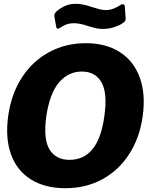

<svg xmlns="http://www.w3.org/2000/svg" viewBox="-20 -979 795 1009"><path d="M730 -369Q714 -254 658.5 -168.5Q603 -83 517 -36.5Q431 10 324 10Q216 10 142.5 -36Q69 -82 38 -167.5Q7 -253 23 -369Q39 -485 95 -571.5Q151 -658 238 -705Q325 -752 431 -752Q537 -752 610 -705Q683 -658 714.5 -571.5Q746 -485 730 -369ZM528 -366Q546 -489 513.5 -546Q481 -603 410 -603Q339 -603 290 -545.5Q241 -488 223 -366Q207 -247 240.5 -193Q274 -139 345 -139Q497 -139 528 -366ZM522 -827Q496 -827 471.5 -834Q447 -841 443 -842Q400 -857 369 -857Q348 -857 332.5 -852Q317 -847 296 -833Q288 -828 284 -828Q277 -828 275 -840L266 -891Q265 -899 266 -901Q267 -910 278 -920Q301 -939 324.5 -949Q348 -959 379 -959Q414 -959 467 -941Q485 -935 503 -930.5Q521 -926 536 -926Q573 -926 614 -953Q619 -957 625 -957Q634 -957 636 -945L640 -884Q641 -881 640 -877Q639 -866 623 -856Q605 -844 577.5 -835.5Q550 -827 522 -827Z"/></svg>

Font: Morrison ExtraBold
Style: Regular
Weight: 800
Designer: Pablo Impallari, Rodrigo Fuenzalida (Modified by Dan O. Williams)
Version: Version 0.03;June 6, 2019;FontCreator 11.5.0.2425 64-bit; tt